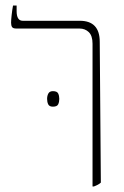

<svg xmlns="http://www.w3.org/2000/svg" viewBox="-20 -667 446 693"><path d="M314 6V-509Q314 -538 300.5 -551Q287 -564 267 -564H39Q27 -564 23.5 -569.5Q20 -575 20 -585Q20 -594 22 -612.5Q24 -631 27 -647H40V-627Q40 -592 62 -592H268Q340 -592 340 -516L344 -8Q340 -4 333.5 -0.5Q327 3 319 6ZM150 -310Q150 -321 154.5 -329.5Q159 -338 171 -338Q186 -338 190 -329.5Q194 -321 194 -310Q194 -299 190 -290.5Q186 -282 171 -282Q158 -282 154 -290.5Q150 -299 150 -310Z"/></svg>

Font: Noto Serif Hebrew SemiCondensed Thin
Style: Regular
Weight: 100
Width: 4
Designer: Monotype Design Team
Foundry: Monotype Imaging Inc.
Version: Version 2.004; ttfautohint (v1.8.4.7-5d5b)